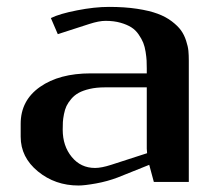

<svg xmlns="http://www.w3.org/2000/svg" viewBox="-20 -812 665 571"><path d="M423.8 -321.8 330.1 -284.2Q299.3 -272.5 265.4 -266.4Q231.4 -260.3 213.4 -260.3Q144 -260.3 92.8 -302.2Q41.5 -344.2 41.5 -405.3V-443.8Q41.5 -513.2 98.9 -553.5Q156.2 -593.8 250 -593.8H416.5V-608.4Q416.5 -622.1 416 -631.8Q415.5 -641.6 413.1 -657.5Q410.6 -673.3 406 -684.8Q401.4 -696.3 392.3 -709.5Q383.3 -722.7 370.6 -730.7Q357.9 -738.8 338.4 -744.4Q318.8 -750 293.9 -750Q274.4 -750 245.6 -740.7L151.9 -710.4L131.3 -758.3Q156.7 -771 209 -781.2Q261.2 -791.5 304.2 -791.5Q350.6 -791.5 387.5 -785.9Q424.3 -780.3 448.7 -771.2Q473.1 -762.2 491 -748.5Q508.8 -734.9 518.3 -721.7Q527.8 -708.5 533.4 -691.2Q539.1 -673.8 540.3 -660.9Q541.5 -647.9 541.5 -631.3V-271H437.5ZM417.5 -356.4 416.5 -369.6V-552.2H291.5Q266.6 -552.2 246.8 -547.6Q227.1 -543 214.1 -535.9Q201.2 -528.8 191.9 -517.8Q182.6 -506.8 177.7 -496.6Q172.9 -486.3 170.2 -472.4Q167.5 -458.5 167 -449Q166.5 -439.5 166.5 -426.3Q166.5 -377.9 193.4 -345.2Q220.2 -312.5 262.7 -312.5Q281.7 -312.5 310.5 -321.8Z"/></svg>

Font: Resagnicto
Style: Bold
Weight: 700
Version: Version 0.9991